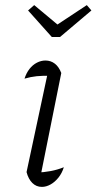

<svg xmlns="http://www.w3.org/2000/svg" viewBox="-20 -726 378 752"><path d="M136 -22 123 -50Q152 -51 178.5 -56Q205 -61 230 -71Q223 -48 209 -30.5Q195 -13 178 -3.5Q161 6 144 6Q122 6 106.5 -9.5Q91 -25 84 -52L171 -459L182 -429Q147 -430 123.5 -427.5Q100 -425 76 -418Q83 -440 95.5 -456Q108 -472 124.5 -480.5Q141 -489 158 -489Q179 -489 195 -476.5Q211 -464 220 -440ZM183 -581 90 -685 114 -706 205 -630 320 -706 338 -685 215 -581Z"/></svg>

Font: Piazzolla Thin ExtraLight
Style: Italic
Weight: 250
Italic angle: -11.3°
Version: Version 2.005